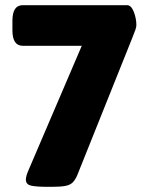

<svg xmlns="http://www.w3.org/2000/svg" viewBox="-20 -720 575 742"><path d="M164 2Q121 2 100.5 -2.5Q80 -7 80 -26Q80 -39 90 -62L296 -543H68Q28 -543 28 -603V-640Q28 -700 68 -700H471Q487 -700 497 -674.5Q507 -649 507 -623Q507 -616 503.5 -605.5Q500 -595 491 -573L279 -44Q271 -25 261 -15Q251 -5 232.5 -1.5Q214 2 181 2Z"/></svg>

Font: Asap Black
Style: Regular
Weight: 900
Designer: Pablo Cosgaya
Foundry: Omnibus-Type
Version: Version 3.001; ttfautohint (v1.8.4.7-5d5b)